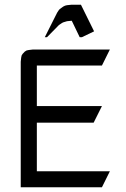

<svg xmlns="http://www.w3.org/2000/svg" viewBox="-20 -794 536 814"><path d="M67.9 0V-532.2L69.8 -549.8L71.8 -559.1L76.2 -565.9L85 -575.2L92.8 -580.1L102.1 -582L119.1 -584H445.8L412.1 -516.1H136.2V-344.2H412.1L377 -273.9H136.2V-67.9H445.8L412.1 0ZM169.9 -636.2 222.2 -740.2 230 -752 233.9 -755.9 248 -766.1 255.9 -770 264.2 -772 282.2 -773.9H323.2L378.9 -661.1L327.1 -636.2H317.9L284.2 -706.1L264.2 -704.1L248 -699.2L243.2 -696.8L230 -688L179.2 -636.2Z"/></svg>

Font: Petahja
Style: Regular
Weight: 400
Designer: T. Christopher White
Version: Version 1.1